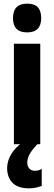

<svg xmlns="http://www.w3.org/2000/svg" viewBox="-20 -881 297 1049"><path d="M128 -861Q169 -861 187 -841Q205 -821 205 -782Q205 -704 128 -704Q51 -704 51 -782Q51 -861 128 -861ZM200 -642V-93H56V-642ZM129 9Q129 27 140 39.5Q151 52 170 52Q184 52 192.5 49Q201 46 208 42V135Q197 139 179.5 143.5Q162 148 139 148Q78 148 48.5 118Q19 88 19 37Q19 -1 41.5 -39Q64 -77 109 -107L184 -93Q153 -60 141 -37Q129 -14 129 9Z"/></svg>

Font: Noto Sans Kannada UI ExtraCondensed ExtraBold
Style: Regular
Weight: 800
Width: 2
Designer: Jelle Bosma - Monotype Design Team
Foundry: Monotype Imaging Inc.
Version: Version 2.005; ttfautohint (v1.8.4.7-5d5b)